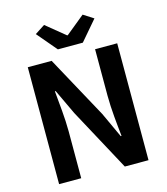

<svg xmlns="http://www.w3.org/2000/svg" viewBox="-136 -1069 1022 1174"><g transform="rotate(-15 374.5 -482.0)"><path d="M91 0H231V-297C231 -382 220 -475 213 -555H218L293 -396L507 0H657V-740H517V-445C517 -361 528 -263 536 -186H531L457 -346L242 -740H91ZM297 -798H455L562 -923L498 -964L378 -866H374L254 -964L191 -923Z"/></g></svg>

Font: Noto Sans Japanese Bold
Style: Bold
Weight: 700
Designer: Ryoko NISHIZUKA (kana & ideographs); Paul D. Hunt (Latin, Greek & Cyrillic); Wenlong ZHANG (bopomofo); Sandoll Communica
Foundry: Adobe Systems Incorporated
Version: Version 1.000;PS 1;hotconv 1.0.78;makeotf.lib2.5.61930